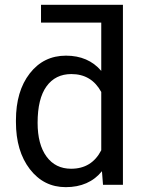

<svg xmlns="http://www.w3.org/2000/svg" viewBox="-20 -770 604 800"><path d="M46.4 -268.6Q46.4 -390.1 104 -464.1Q161.6 -538.1 254.9 -538.1Q347.7 -538.1 401.9 -474.6V-675.8H150.9V-750H492.2V0H409.2L404.8 -56.6Q350.6 9.8 253.9 9.8Q162.1 9.8 104.2 -65.4Q46.4 -140.6 46.4 -261.7ZM136.7 -258.3Q136.7 -168.5 173.8 -117.7Q210.9 -66.9 276.4 -66.9Q362.3 -66.9 401.9 -144V-386.7Q361.3 -461.4 277.3 -461.4Q210.9 -461.4 173.8 -410.2Q136.7 -358.9 136.7 -258.3Z"/></svg>

Font: Roboto
Style: Regular
Weight: 400
Designer: Google
Version: Version 2.001047; 2015